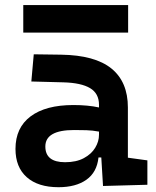

<svg xmlns="http://www.w3.org/2000/svg" viewBox="-20 -740 626 769"><path d="M214.4 9.8Q132.3 9.8 87.2 -30.3Q42 -70.3 42 -143.6Q42 -228.5 102.5 -273.9Q163.1 -319.3 273.9 -319.3Q332.5 -319.3 376.5 -309.6V-320.3Q376.5 -365.7 340.8 -387Q305.2 -408.2 234.4 -410.2L105.5 -413.6L115.2 -522.5L224.6 -521Q360.4 -519 426.3 -465.6Q492.2 -412.1 492.2 -309.6V-108.4L570.3 -97.7V0L392.6 4.9L385.7 -109.4H374.5Q368.2 -49.8 325.9 -20Q283.7 9.8 214.4 9.8ZM240.7 -90.3Q285.6 -90.3 315.9 -106.7Q346.2 -123 361.3 -148.2Q376.5 -173.3 376.5 -200.2V-212.9Q350.1 -217.8 326.4 -218.5Q302.7 -219.2 276.9 -219.2Q161.6 -219.2 161.6 -153.3Q161.6 -90.3 240.7 -90.3ZM73.2 -609.4V-719.7H493.2V-609.4Z"/></svg>

Font: Caskaydia Cove SemiBold
Style: Regular
Weight: 600
Monospace: yes
Designer: Aaron Bell
Foundry: Saja Typeworks
Version: Version 4.300; ttfautohint (v1.8.3)